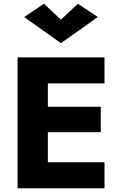

<svg xmlns="http://www.w3.org/2000/svg" viewBox="-20 -1007 643 1027"><path d="M186 0H539V-139H186ZM186 -561H539V-700H186ZM186 -300H519V-436H186ZM74 -700V0H236V-700ZM306 -902 215 -987 109 -916 306 -776 503 -916 397 -987Z"/></svg>

Font: Glinicke Jost Bold
Style: Bold
Weight: 700
Version: Version 3.710